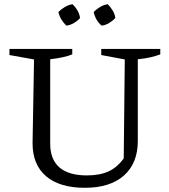

<svg xmlns="http://www.w3.org/2000/svg" viewBox="-20 -884 804 914"><path d="M384 10Q264 10 199.5 -45Q135 -100 135 -202L142 -601L25 -622V-651H324V-625Q304 -617 278.5 -611.5Q253 -606 219 -602V-199Q219 -125 263 -87Q307 -49 393 -49Q455 -49 496.5 -68Q538 -87 569 -130L574 -601L462 -622V-651H743V-625Q721 -617 695 -611Q669 -605 636 -602V-213Q636 -107 570 -48.5Q504 10 384 10ZM325 -864Q339 -851 349 -833.5Q359 -816 361 -798Q350 -785 332 -774.5Q314 -764 296 -762Q283 -774 272.5 -791Q262 -808 258 -827Q271 -840 288.5 -850.5Q306 -861 325 -864ZM493 -864Q506 -851 516.5 -833.5Q527 -816 529 -798Q517 -785 499.5 -774.5Q482 -764 464 -762Q449 -774 439.5 -791Q430 -808 426 -827Q439 -840 456 -850.5Q473 -861 493 -864Z"/></svg>

Font: Piazzolla 24pt
Style: Regular
Weight: 400
Designer: Juan Pablo del Peral
Foundry: Huerta Tipografica
Version: Version 2.005